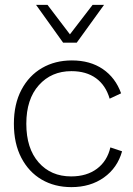

<svg xmlns="http://www.w3.org/2000/svg" viewBox="-20 -758 546 788"><path d="M275 -510Q350 -510 402 -474.5Q454 -439 477 -375L430 -353Q414 -408 374 -437Q334 -466 273 -466Q191 -466 139.5 -408.5Q88 -351 88 -250Q88 -149 138.5 -91.5Q189 -34 272 -34Q336 -34 378 -65.5Q420 -97 433 -153L481 -137Q462 -69 406.5 -29.5Q351 10 273 10Q204 10 151 -21Q98 -52 67.5 -110.5Q37 -169 37 -250Q37 -331 68 -389.5Q99 -448 152.5 -479Q206 -510 275 -510ZM407 -738 295 -583H239L128 -738H175L267 -617L360 -738Z"/></svg>

Font: Prodigy Sans Light
Style: Regular
Weight: 300
Designer: Wei Huang
Foundry: Wei Huang
Version: Version 1.003; ttfautohint (v1.8.3)